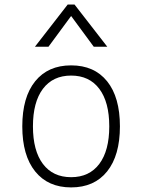

<svg xmlns="http://www.w3.org/2000/svg" viewBox="-20 -815 626 845"><path d="M293 9.8Q191.4 9.8 134.8 -60.5Q78.1 -130.9 78.1 -258.8Q78.1 -387.2 134.8 -457.3Q191.4 -527.3 293 -527.3Q395 -527.3 451.4 -457.3Q507.8 -387.2 507.8 -258.8Q507.8 -130.9 451.4 -60.5Q395 9.8 293 9.8ZM293 -35.2Q373 -35.2 417 -93.5Q460.9 -151.9 460.9 -258.8Q460.9 -365.7 417 -424.1Q373 -482.4 293 -482.4Q212.9 -482.4 168.9 -424.1Q125 -365.7 125 -258.8Q125 -151.9 168.9 -93.5Q212.9 -35.2 293 -35.2ZM133.8 -609.4 277.8 -794.9H308.1L452.1 -609.4H392.6L293 -744.6L193.4 -609.4Z"/></svg>

Font: Cascadia Mono NF ExtraLight
Style: Regular
Weight: 200
Monospace: yes
Designer: Aaron Bell
Foundry: Saja Typeworks
Version: Version 2404.023; ttfautohint (v1.8.4)